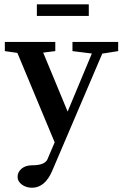

<svg xmlns="http://www.w3.org/2000/svg" viewBox="-20 -650 574 890"><path d="M150.9 -576.2V-629.9H391.6V-576.2ZM128.4 220.2Q101.1 220.2 81.3 205.6Q61.5 190.9 61.5 169.9Q61.5 147.5 80.1 131.8Q98.6 116.2 128.9 116.2Q188 116.2 200.2 87.9L233.4 9.8L60.5 -404.8L2.4 -413.1V-455.6H236.3V-413.1L180.2 -406.2L293.5 -132.8L405.8 -401.9L315.9 -413.1V-455.6H527.8V-413.1L454.1 -401.4L221.7 142.6Q188 220.2 128.4 220.2Z"/></svg>

Font: Elstob 6pt SemiBold
Style: Regular
Weight: 600
Designer: Peter S. Baker
Version: Version 1.015